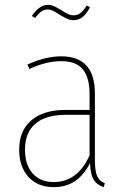

<svg xmlns="http://www.w3.org/2000/svg" viewBox="-20 -761 516 791"><path d="M412 -6 407 10Q378 0 365 -22.5Q352 -45 351 -89Q325 -39 288.5 -14.5Q252 10 201 10Q135 10 97 -32.5Q59 -75 59 -144Q59 -223 109.5 -265.5Q160 -308 248 -308H349V-374Q349 -441 321.5 -475Q294 -509 232 -509Q171 -509 101 -477L93 -495Q167 -529 232 -529Q371 -529 371 -376V-102Q371 -57 380 -36Q389 -15 412 -6ZM349 -121V-288H251Q169 -288 126 -251.5Q83 -215 83 -144Q83 -82 114.5 -46.5Q146 -11 201 -11Q300 -11 349 -121ZM223 -702Q208 -712 198 -717Q188 -722 178 -722Q163 -722 151 -714Q139 -706 125 -687L111 -695Q127 -718 143 -729.5Q159 -741 178 -741Q190 -741 201.5 -736Q213 -731 231 -720Q248 -709 259.5 -703.5Q271 -698 284 -698Q299 -698 311 -707Q323 -716 337 -738L351 -731Q336 -703 320 -690.5Q304 -678 284 -678Q269 -678 256 -684Q243 -690 223 -702Z"/></svg>

Font: Fira Sans Condensed Thin
Style: Regular
Weight: 250
Width: 3
Designer: Carrois Corporate & Edenspiekermann AG
Foundry: Carrois Corporate GbR & Edenspiekermann AG
Version: Version 4.203